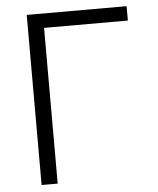

<svg xmlns="http://www.w3.org/2000/svg" viewBox="-52 -773 673 818"><g transform="rotate(-5 284.0 -364.0)"><path d="M520 -727.5V-666H161.6V0H92.8V-727.5Z"/></g></svg>

Font: Inter 17pt Light
Style: Regular
Weight: 300
Version: Version 4.001;git-66647c0bb